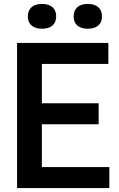

<svg xmlns="http://www.w3.org/2000/svg" viewBox="-20 -959 607 979"><path d="M67 0V-740H532.5V-633H193.5V-432.5H483V-325.5H193.5V-107H537.5V0ZM428 -812.5Q393 -812.5 374.2 -829Q355.5 -845.5 355.5 -875.5Q355.5 -905.5 374.2 -922.2Q393 -939 428 -939Q462.5 -939 481.2 -922.2Q500 -905.5 500 -875.5Q500 -845.5 481.2 -829Q462.5 -812.5 428 -812.5ZM194 -812.5Q159.5 -812.5 140.8 -829Q122 -845.5 122 -875.5Q122 -905.5 140.8 -922.2Q159.5 -939 194 -939Q229 -939 247.8 -922.2Q266.5 -905.5 266.5 -875.5Q266.5 -845.5 247.8 -829Q229 -812.5 194 -812.5Z"/></svg>

Font: Encode Sans SmCnd SmBold
Style: Regular
Weight: 600
Width: 4
Designer: Multiple Designers
Foundry: Impallari Type
Version: Version 3.002; ttfautohint (v1.8.3) -l 8 -r 50 -G 200 -x 14 